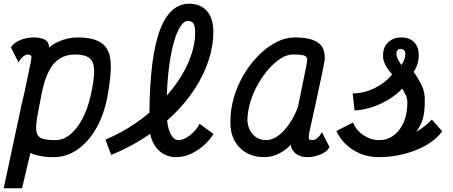

<svg xmlns="http://www.w3.org/2000/svg" viewBox="-27 -834 2447 1036"><path d="M390 -632Q479 -632 522 -601Q565 -570 570 -498.5Q575 -427 551 -305Q533 -213 491.5 -140.5Q450 -68 391 -27Q332 14 262 14Q234 14 210.5 11Q187 8 169 3Q151 -2 137 -9L92 182H-7L93 -286Q94 -291 95.5 -297.5Q97 -304 100 -313Q101 -316 101.5 -321.5Q102 -327 105 -335L141 -509Q141 -513 141.5 -517Q142 -521 143 -526Q142 -533 137 -536.5Q132 -540 124 -540Q111 -540 97.5 -528.5Q84 -517 73 -497L32 -578Q46 -603 81.5 -617.5Q117 -632 152 -632Q196 -632 216.5 -619.5Q237 -607 238 -578Q260 -596 285.5 -608Q311 -620 337.5 -626Q364 -632 390 -632ZM461 -313Q482 -404 481 -453Q480 -502 455 -521Q430 -540 379 -540Q331 -540 296 -518.5Q261 -497 237.5 -452Q214 -407 199 -335L183 -252Q171 -195 168.5 -160Q166 -125 175 -107.5Q184 -90 208 -84Q232 -78 273 -78Q314 -78 351 -108Q388 -138 416.5 -191Q445 -244 461 -313Z M926 14Q859 14 819.5 -33.5Q780 -81 779 -157Q778 -314 789 -436Q800 -558 826 -642.5Q852 -727 894 -770.5Q936 -814 995 -814Q1054 -814 1089 -775Q1124 -736 1124 -663Q1124 -584 1097.5 -505Q1071 -426 1022 -351.5Q973 -277 904.5 -211Q836 -145 752.5 -91Q669 -37 573 2L542 -81Q624 -115 697 -164Q770 -213 830 -272.5Q890 -332 934 -397Q978 -462 1002 -528.5Q1026 -595 1026 -657Q1026 -693 1017 -707Q1008 -721 987 -721Q965 -721 946 -691Q927 -661 912 -609Q897 -557 887.5 -490Q878 -423 874.5 -348.5Q871 -274 874 -199Q876 -146 893.5 -112Q911 -78 936 -78Q964 -78 997.5 -103.5Q1031 -129 1050 -166L1125 -111Q1088 -54 1032.5 -20Q977 14 926 14Z M1710 -121 1751 -40Q1738 -15 1702 -0.5Q1666 14 1631 14Q1592 14 1568 -6Q1544 -26 1542 -54Q1541 -51 1539.5 -51.5Q1538 -52 1539 -50Q1509 -19 1472.5 -2.5Q1436 14 1400 14Q1344 14 1302 -10Q1260 -34 1237.5 -77Q1215 -120 1216 -177Q1216 -244 1235.5 -310Q1255 -376 1290 -434Q1325 -492 1369.5 -536.5Q1414 -581 1464 -606.5Q1514 -632 1563 -632Q1646 -632 1685.5 -606.5Q1725 -581 1725 -527Q1726 -522 1725 -512.5Q1724 -503 1719.5 -480.5Q1715 -458 1706 -414.5Q1697 -371 1681.5 -299.5Q1666 -228 1642 -120Q1638 -97 1639 -87.5Q1640 -78 1659 -78Q1672 -78 1686 -90Q1700 -102 1710 -121ZM1410 -78Q1442 -78 1475 -102.5Q1508 -127 1536 -168.5Q1564 -210 1581 -259Q1601 -358 1615.5 -427.5Q1630 -497 1631 -513Q1630 -529 1613.5 -534.5Q1597 -540 1553 -540Q1523 -540 1489.5 -519.5Q1456 -499 1424 -463Q1392 -427 1366 -381.5Q1340 -336 1324.5 -286Q1309 -236 1308 -187Q1310 -138 1338 -108Q1366 -78 1410 -78Z M2017 14Q1941 14 1880 -24Q1819 -62 1788 -127L1878 -173Q1895 -130 1935 -104Q1975 -78 2017 -78Q2063 -78 2097.5 -103.5Q2132 -129 2151.5 -175Q2171 -221 2171 -283Q2170 -307 2162 -321.5Q2154 -336 2144 -356Q2111 -322 2068 -296Q2025 -270 1978 -255Q1931 -240 1886 -238L1876 -330Q1937 -330 1995.5 -359Q2054 -388 2089 -433Q2067 -456 2052.5 -484Q2038 -512 2040 -534Q2039 -577 2066.5 -604.5Q2094 -632 2138 -632Q2182 -632 2207 -607Q2232 -582 2232 -541Q2234 -522 2227.5 -496Q2221 -470 2205 -446Q2230 -411 2248.5 -373.5Q2267 -336 2265 -287Q2265 -237 2256.5 -200.5Q2248 -164 2219 -122Q2234 -131 2248.5 -141.5Q2263 -152 2277 -164Q2291 -176 2303 -189L2359 -126Q2330 -84 2276 -52.5Q2222 -21 2154.5 -3.5Q2087 14 2017 14ZM2139 -483Q2150 -500 2154.5 -512.5Q2159 -525 2160 -536Q2162 -551 2155.5 -560Q2149 -569 2136 -570Q2126 -571 2119 -564Q2112 -557 2112 -545Q2112 -530 2119 -516Q2126 -502 2139 -483Z"/></svg>

Font: Victor Mono Thin
Style: Italic
Weight: 100
Italic angle: -12°
Monospace: yes
Designer: Rune Bjørnerås
Version: Version 1.561;gftools[0.9.30]